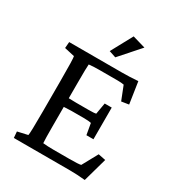

<svg xmlns="http://www.w3.org/2000/svg" viewBox="-184 -877 910 994"><g transform="rotate(30 271.5 -380.5)"><path d="M293.9 -624 252.9 -637.7 322.3 -765.6 399.4 -743.2ZM366.2 -200.2 354.5 -266.6Q340.8 -270.5 309.6 -270.5H235.4Q222.7 -270.5 191.4 -268.6V-149.4Q191.4 -76.2 193.4 -52.7Q221.2 -49.8 255.9 -49.8H350.6Q406.7 -49.8 419.9 -53.7L470.7 -146.5L514.6 -137.7L474.6 4.9Q426.8 0 382.8 0H47.9L44.9 -37.1L105.5 -50.8Q109.4 -62.5 109.4 -194.3V-377.9Q109.4 -512.2 105.5 -522.5L44.9 -536.1L47.9 -573.2H361.3Q408.2 -573.2 459 -577.1L478.5 -448.2L434.6 -441.4L402.3 -523.4Q386.2 -526.4 364.3 -526.4H253.9Q219.7 -526.4 193.4 -523.4Q191.4 -505.9 191.4 -413.1V-320.3Q199.2 -320.3 213.9 -319.8Q228.5 -319.3 235.4 -319.3H309.6Q344.2 -319.3 354.5 -322.3L366.2 -389.6H408.2V-200.2Z"/></g></svg>

Font: Crimson Pro
Style: Regular
Weight: 400
Designer: Jacques Le Bailly
Foundry: Baron von Fonthausen
Version: Version 1.003